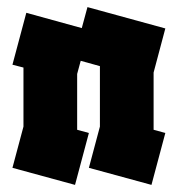

<svg xmlns="http://www.w3.org/2000/svg" viewBox="-20 -520 500 540"><path d="M191 0 15 -48 46 -164V-330L15 -338L54 -484L210 -441L226 -500L445 -440L412 -316V-155L445 -146L406 0L230 -48L261 -164V-334L207 -349L197 -312V-155L230 -146Z"/></svg>

Font: Blaka
Style: Regular
Weight: 400
Designer: Mohamed Gaber
Foundry: Kief Type Foundry
Version: Version 1.003; ttfautohint (v1.8.4.7-5d5b)